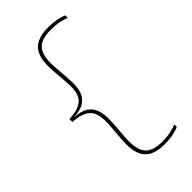

<svg xmlns="http://www.w3.org/2000/svg" viewBox="-245 -738 917 917"><g transform="rotate(-45 214.0 -279.5)"><path d="M382 -656.5V-639.5Q364 -646.5 339.5 -651.5Q315 -656.5 284.5 -656.5Q224 -656.5 197.8 -630.5Q171.5 -604.5 171.5 -542Q171.5 -524 173.8 -499Q176 -474 178 -447Q180 -420 180 -395Q180 -366.5 171.2 -341.8Q162.5 -317 138.2 -300.8Q114 -284.5 67 -282V-276.5L65 -281.5Q109.5 -280.5 134.5 -265Q159.5 -249.5 169.8 -223.2Q180 -197 180 -163.5Q180 -138.5 178 -111.2Q176 -84 173.8 -59.2Q171.5 -34.5 171.5 -16.5Q171.5 46.5 197.8 72.5Q224 98.5 284.5 98.5Q315 98.5 339.5 93.2Q364 88 382 81V98Q365 105 339.5 110.2Q314 115.5 285 115.5Q215 115.5 183.8 84.2Q152.5 53 152.5 -14.5Q152.5 -34.5 154.8 -60.2Q157 -86 159.2 -113Q161.5 -140 161.5 -162.5Q161.5 -194.5 152.5 -217.8Q143.5 -241 118.5 -254.8Q93.5 -268.5 46 -272V-291.5Q93.5 -294 118.5 -307Q143.5 -320 152.5 -342.5Q161.5 -365 161.5 -395.5Q161.5 -418.5 159.2 -445.2Q157 -472 154.8 -498Q152.5 -524 152.5 -543.5Q152.5 -611 183.8 -642.2Q215 -673.5 285 -673.5Q314 -673.5 339.5 -668.5Q365 -663.5 382 -656.5Z"/></g></svg>

Font: Anek Latin Expanded Thin
Style: Regular
Weight: 250
Width: 7
Designer: Yesha Goshar
Foundry: Ek Type
Version: Version 1.003